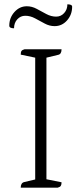

<svg xmlns="http://www.w3.org/2000/svg" viewBox="-20 -869 377 889"><path d="M76 0Q76 -22 92 -26L143 -38V-602L76 -616Q76 -628 79.5 -633Q83 -638 94 -641H265Q265 -618 249 -615L195 -602V-39L265 -25Q265 -14 261.5 -8.5Q258 -3 247 0ZM97 -796Q75 -796 60 -779.5Q45 -763 45 -738Q23 -738 23 -750Q23 -787 47 -813.5Q71 -840 104 -840Q128 -840 150 -828Q172 -816 194.5 -804Q217 -792 240 -792Q262 -792 277 -808.5Q292 -825 292 -849Q314 -849 314 -838Q314 -801 290.5 -774.5Q267 -748 233 -748Q209 -748 187 -760Q165 -772 142.5 -784Q120 -796 97 -796Z"/></svg>

Font: Petrona ExtraLight
Style: Regular
Weight: 200
Designer: Ringo R. Seeber
Foundry: Ringo R. Seeber
Version: Version 2.001; ttfautohint (v1.8.3)